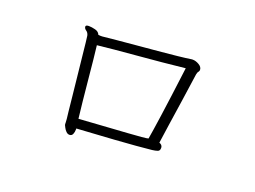

<svg xmlns="http://www.w3.org/2000/svg" viewBox="-84 -756 1167 878"><g transform="rotate(20 500.0 -317.0)"><path d="M725 -145V-148Q724 -161 709 -166Q714 -203 722.5 -260Q731 -317 741 -384.5Q751 -452 760 -517Q762 -528 767 -533Q770 -538 770 -542Q770 -556 754 -565.5Q738 -575 723 -575H719Q694 -571 651.5 -566.5Q609 -562 559.5 -557.5Q510 -553 459.5 -548.5Q409 -544 366.5 -540Q324 -536 297 -533Q292 -533 287.5 -533Q283 -533 278 -534Q273 -548 255.5 -552.5Q238 -557 224 -557Q210 -557 209 -550Q209 -540 219 -533.5Q229 -527 232 -513Q233 -509 236 -480.5Q239 -452 243.5 -409.5Q248 -367 253 -320Q258 -273 262.5 -230Q267 -187 270 -157.5Q273 -128 274 -123Q275 -116 275 -106.5Q275 -97 276 -94Q277 -92 281.5 -83Q286 -74 293.5 -66.5Q301 -59 310 -59Q321 -59 325.5 -69Q330 -79 330 -92V-97Q361 -99 410 -102Q459 -105 512.5 -108.5Q566 -112 613.5 -116Q661 -120 689 -123Q705 -125 715 -128.5Q725 -132 725 -145ZM656 -167Q651 -165 624 -162.5Q597 -160 557.5 -157.5Q518 -155 474 -152Q430 -149 390.5 -146.5Q351 -144 324 -142Q320 -174 315 -222.5Q310 -271 305 -323Q300 -375 295.5 -419.5Q291 -464 288 -487Q321 -491 370 -495.5Q419 -500 477 -505Q535 -510 594 -515.5Q653 -521 706 -527Q686 -369 674 -285Q662 -201 656 -167Z"/></g></svg>

Font: Klee One
Style: Regular
Weight: 400
Designer: Fontworks Inc.
Foundry: Fontworks Inc.
Version: Version 1.100